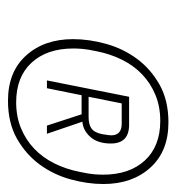

<svg xmlns="http://www.w3.org/2000/svg" viewBox="0 -750 452 493"><g transform="rotate(90 226.5 -504.0)"><path d="M239 -298Q165 -298 123 -344.5Q81 -391 81 -465Q81 -506 93 -549.5Q105 -593 131 -628.5Q157 -664 197.5 -687Q238 -710 295 -710Q369 -710 411 -663.5Q453 -617 453 -543Q453 -502 441 -458.5Q429 -415 403 -379.5Q377 -344 336.5 -321Q296 -298 239 -298ZM243 -319Q280 -319 310 -331.5Q340 -344 362.5 -365.5Q385 -387 400 -417Q415 -447 422 -483Q427 -506 428 -519.5Q429 -533 429 -542Q429 -610 392.5 -649.5Q356 -689 291 -689Q254 -689 224 -676.5Q194 -664 171.5 -642.5Q149 -621 134 -591Q119 -561 112 -525Q107 -502 106 -488.5Q105 -475 105 -466Q105 -398 141.5 -358.5Q178 -319 243 -319ZM207 -398H187L229 -609H301Q349 -609 349 -562Q349 -529 332.5 -510Q316 -491 293 -489L324 -398H303L274 -487H225ZM281 -505Q300 -505 310.5 -512.5Q321 -520 325 -540Q328 -558 328 -563Q328 -590 298 -590H246L229 -505Z"/></g></svg>

Font: IBM Plex Sans Cond ExtLt
Style: Italic
Weight: 200
Width: 3
Italic angle: -11°
Designer: Mike Abbink, Paul van der Laan, Pieter van Rosmalen
Foundry: Bold Monday
Version: Version 1.3